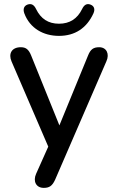

<svg xmlns="http://www.w3.org/2000/svg" viewBox="-20 -724 571 931"><path d="M266 -550C343 -550 400 -587 433 -659C443 -681 435 -696 418 -702C401 -708 388 -701 378 -680C355 -633 318 -609 266 -609C214 -609 178 -633 155 -680C145 -701 132 -708 114 -702C97 -696 90 -681 98 -659C125 -587 190 -550 266 -550ZM192 187C219 187 233 178 247 148L496 -427C512 -462 497 -495 461 -495C433 -495 419 -485 407 -455L268 -116L131 -455C119 -485 105 -495 81 -495C36 -495 20 -463 36 -426L214 -13L155 119C139 155 155 187 192 187Z"/></svg>

Font: Nunito SemiBold
Style: Regular
Weight: 600
Designer: Vernon Adams
Foundry: Vernon Adams
Version: Version 3.602